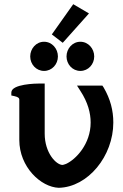

<svg xmlns="http://www.w3.org/2000/svg" viewBox="-20 -883 587 915"><path d="M329 -863 227 -719 279 -679 404 -819ZM429 -614C429 -651 401 -684 363 -684C325 -684 297 -651 297 -614C297 -577 325 -545 363 -545C401 -545 429 -577 429 -614ZM256 -614C256 -651 228 -684 190 -684C152 -684 124 -651 124 -614C124 -577 152 -545 190 -545C228 -545 256 -577 256 -614ZM474 -466 468 -475H347L363 -450C399 -395 412 -344 412 -299C412 -196 341 -123 295 -102C285 -98 279 -97 278 -97C248 -97 193 -154 193 -246V-485H170C152 -485 34 -483 34 -442V-428L48 -425C66 -421 72 -416 72 -409V-216C72 -87 175 9 260 12C399 9 520 -139 520 -299C520 -357 506 -411 474 -466Z"/></svg>

Font: Mint Spirit No2
Style: Bold
Weight: 700
Designer: HARENDAL Hirwen
Foundry: Arkandis Digital Foundry.
Version: Version 1.004;FFEdit